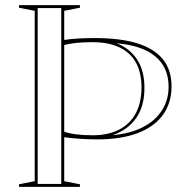

<svg xmlns="http://www.w3.org/2000/svg" viewBox="-20 -728 724 748"><path d="M53.9 0V-10L115.2 -22.2V-685.8L53.9 -698V-708H291.5V-698L230.2 -685.8V-22.2L291.5 -10V0ZM339.8 -563.7Q305.7 -563.7 276.8 -560.8Q248 -557.8 225.3 -551.3V-571.6Q251.1 -575.9 281.9 -577.8Q312.6 -579.7 349.3 -579.7Q449.7 -579.7 515.9 -558.8Q582 -537.9 615.2 -496.3Q648.3 -454.6 648.3 -391.8Q648.3 -326.6 614.3 -280Q580.2 -233.4 515.9 -209.2Q451.6 -185 359.5 -185Q325 -185 290.1 -187.4Q255.1 -189.8 224.2 -194.2V-216.9Q246.1 -208.7 274.9 -204.8Q303.7 -201 341.3 -201Q401.4 -201 444.1 -223Q486.7 -245 509 -286.8Q531.2 -328.6 531.2 -387.4Q531.2 -445.2 509.4 -484.4Q487.6 -523.6 444.9 -543.7Q402.2 -563.7 339.8 -563.7ZM126.8 -11.5H218.6V-696.5H126.8ZM418.4 -201.4Q485.8 -207.1 534.7 -231.7Q583.7 -256.2 610.2 -296.9Q636.8 -337.6 636.8 -390Q636.8 -465.1 585 -508.3Q533.3 -551.4 434.1 -559.3Q485 -540.3 513.8 -496.6Q542.7 -453 542.7 -385.7Q542.7 -313.9 510.2 -267.7Q477.7 -221.5 418.4 -201.4Z"/></svg>

Font: Kalnia Glaze Thin
Style: Regular
Weight: 100
Version: Version 1.110